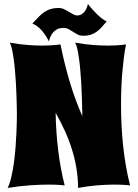

<svg xmlns="http://www.w3.org/2000/svg" viewBox="-20 -925 686 955"><path d="M301.8 -2.9Q292.5 -3.9 279.8 -4.9Q269 -5.9 253.9 -6.3Q238.8 -6.8 219.2 -6.8Q181.2 -6.8 130.1 -3.4Q79.1 0 18.1 9.8Q28.8 -12.2 36.6 -45.9Q44.4 -79.6 49.6 -117.9Q54.7 -156.2 57.6 -195.8Q60.5 -235.4 62 -269.5Q63.5 -303.7 63.7 -328.6Q64 -353.5 64 -362.8Q64 -364.7 63.7 -377.9Q63.5 -391.1 63 -412.1Q62.5 -433.1 61.5 -460.2Q60.5 -487.3 58.8 -516.6Q57.1 -545.9 54.4 -575.7Q51.8 -605.5 48.1 -631.8Q44.4 -658.2 39.8 -679.4Q35.2 -700.7 28.8 -712.9Q78.1 -704.1 118.7 -701.2Q159.2 -698.2 190.9 -698.2Q212.4 -698.2 229.2 -699.2Q246.1 -700.2 257.3 -701.2Q270.5 -702.6 280.8 -704.1Q301.8 -600.6 328.6 -512.2Q355.5 -423.8 389.2 -348.1V-368.2Q387.7 -447.8 383.8 -516.6Q381.8 -545.9 379.4 -575.7Q377 -605.5 373.3 -631.8Q369.6 -658.2 365 -679.4Q360.4 -700.7 354 -712.9Q402.8 -704.1 444.1 -701.2Q485.4 -698.2 517.1 -698.2Q538.6 -698.2 555.4 -699.2Q572.3 -700.2 583.5 -701.2Q596.7 -702.6 606.9 -704.1Q601.1 -676.8 596.7 -643.1Q592.3 -609.4 588.9 -571.3Q585.4 -533.2 583.7 -491.2Q582 -449.2 582 -404.8Q582 -354.5 584.5 -302.5Q586.9 -250.5 592.5 -199Q598.1 -147.5 606.7 -97.9Q615.2 -48.3 627 -2.9Q618.2 -3.9 606 -4.9Q595.7 -5.9 581.1 -6.3Q566.4 -6.8 547.9 -6.8Q512.7 -6.8 466.8 -3.4Q420.9 0 368.2 9.8Q368.2 -40.5 360.1 -88.6Q352.1 -136.7 337.4 -183.3Q322.8 -230 302.2 -274.9Q281.7 -319.8 256.8 -363.8Q257.3 -317.9 260.5 -271Q263.7 -224.1 269.3 -178.2Q274.9 -132.3 283 -88.1Q291 -43.9 301.8 -2.9ZM510.3 -818.4Q497.1 -802.2 485.1 -789.1Q473.1 -775.9 460 -766.6Q446.8 -757.3 431.2 -752.2Q415.5 -747.1 395 -747.1Q377.9 -747.1 366.2 -753.2Q354.5 -759.3 343.8 -766.6Q333 -773.9 321.5 -780Q310.1 -786.1 293.9 -786.1Q278.3 -786.1 266.4 -780.5Q254.4 -774.9 245.8 -765.4Q237.3 -755.9 231.7 -743.9Q226.1 -731.9 223.1 -719.2Q209 -748 189 -772Q168.9 -795.9 141.1 -808.1Q159.2 -827.6 173.6 -842.3Q188 -856.9 202.6 -866.5Q217.3 -876 233.4 -880.6Q249.5 -885.3 271 -885.3Q286.1 -885.3 298.6 -879.4Q311 -873.5 322.3 -866.7Q333.5 -859.9 343.8 -854Q354 -848.1 365.2 -848.1Q376 -848.1 385 -853.5Q394 -858.9 400.6 -867.2Q407.2 -875.5 411.4 -885.5Q415.5 -895.5 417 -905.3Q424.8 -895 436 -882.3Q447.3 -869.6 459.7 -857.2Q472.2 -844.7 485.4 -834.2Q498.5 -823.7 510.3 -818.4Z"/></svg>

Font: Spicy Rice
Style: Regular
Weight: 400
Version: Version 1.000